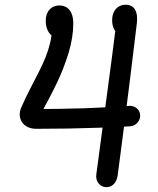

<svg xmlns="http://www.w3.org/2000/svg" viewBox="-20 -765 660 800"><path d="M66.5 -312.5Q85.5 -355.7 103.1 -390Q120.7 -424.3 140.5 -462.7Q158 -497 169.8 -526.4Q181.7 -555.8 189 -586.8Q196.3 -617.7 196.3 -647.7L213.2 -612Q194.5 -612 182.6 -631.2Q170.7 -650.5 170.7 -678Q170.7 -698.2 178 -712.6Q185.3 -727 198.2 -734.6Q211 -742.2 227.8 -742.2Q245.3 -742.2 258.2 -733.8Q271.2 -725.3 278.2 -708.5Q285.3 -691.7 285.3 -667.3Q285.3 -609.3 265.8 -544.8Q246.2 -480.3 217.2 -419.8Q188.3 -359.3 146.8 -284.8L129.5 -311.2Q174.8 -310.7 227.6 -311.5Q280.3 -312.3 336.2 -314Q392.5 -316.3 435 -318.6Q477.5 -320.8 518.5 -323.8Q530.2 -324.5 540.8 -319.5Q551.3 -314.5 557.7 -304.9Q564 -295.3 564 -283.5Q564 -271.8 558.3 -261.8Q552.7 -251.8 543 -245.5Q533.3 -239.2 521.5 -238.7Q466.3 -235.3 392.7 -232.8Q266.5 -228.3 131.5 -228.3Q105.5 -228.3 88.1 -239.8Q70.7 -251.2 64.8 -270.4Q58.8 -289.7 66.5 -312.5ZM381.3 -38Q400.7 -179.2 432.3 -420.2Q442.2 -492.3 449 -546.5Q455.8 -600.7 463.5 -661.7L480.5 -616.3Q464.2 -627.5 455.8 -642.8Q447.3 -658.2 447.3 -681.2Q447.3 -700.5 454.6 -715.2Q461.8 -729.8 474.7 -737.6Q487.5 -745.3 503.8 -745.3Q520.8 -745.3 532.2 -736.9Q543.7 -728.5 548.4 -710.9Q553.2 -693.3 550 -666.7Q540.2 -583.7 522.3 -439Q494.3 -214.3 470.2 -33.7Q466.8 -10.8 454.3 2Q441.8 14.8 423.8 14.8Q411 14.8 400.5 8Q390 1.2 384.8 -11Q379.5 -23.2 381.3 -38Z"/></svg>

Font: Monaspace Radon Var
Style: Regular
Weight: 400
Designer: Riley Cran and the Lettermatic Team
Version: Version 1.000 (Monaspace Radon Var)